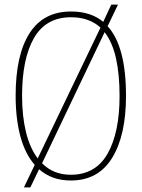

<svg xmlns="http://www.w3.org/2000/svg" viewBox="-20 -775 616 835"><path d="M131 -58Q89 -106 68.5 -182.5Q48 -259 48 -359Q48 -536 108.5 -630.5Q169 -725 289 -725Q375 -725 429 -680L464 -755H493L448 -661Q528 -574 528 -358Q528 -186 467.5 -88Q407 10 288 10Q205 10 150 -39L112 40H84ZM417 -655Q393 -677 361 -688.5Q329 -700 289 -700Q180 -700 128 -610Q76 -520 76 -358Q76 -270 93 -200.5Q110 -131 144 -86ZM288 -15Q396 -15 448 -107Q500 -199 500 -358Q500 -451 484.5 -521Q469 -591 435 -635L163 -65Q212 -15 288 -15Z"/></svg>

Font: Noto Serif Thai Condensed Thin
Style: Regular
Weight: 100
Width: 3
Designer: Monotype Design Team
Foundry: Monotype Imaging Inc.
Version: Version 2.001; ttfautohint (v1.8.4.7-5d5b)